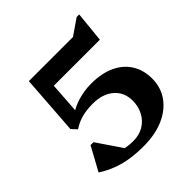

<svg xmlns="http://www.w3.org/2000/svg" viewBox="-204 -901 1065 1065"><g transform="rotate(-45 328.0 -369.0)"><path d="M316 16Q231 16 165 -1.5Q99 -19 38 -58L114 -197H137L258 -19L148 -28L139 -118Q163 -80 201.5 -62.5Q240 -45 298 -45Q344 -45 379 -65.5Q414 -86 434 -123Q454 -160 454 -206Q454 -272 408 -311.5Q362 -351 285 -351Q237 -351 199 -341Q161 -331 127 -308L98 -339L123 -690H469L562 -754H582L564 -574H151L206 -621L188 -358L164 -377Q201 -405 252 -420.5Q303 -436 357 -436Q438 -436 496 -409.5Q554 -383 585.5 -333.5Q617 -284 617 -217Q617 -147 579.5 -94.5Q542 -42 475 -13Q408 16 316 16Z"/></g></svg>

Font: Platypi Light SemiBold
Style: Regular
Weight: 600
Version: Version 1.200